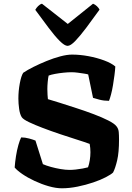

<svg xmlns="http://www.w3.org/2000/svg" viewBox="-20 -1014 713 1034"><path d="M313 0Q281 0 242.5 -11Q204 -22 166.5 -39.5Q129 -57 100.5 -76.5Q72 -96 59 -112Q61 -140 66 -172.5Q71 -205 79 -233Q87 -261 94 -274Q115 -274 137 -268Q159 -262 171 -257L211 -130Q229 -122 254.5 -115Q280 -108 306.5 -103.5Q333 -99 355 -99Q369 -99 388 -101Q407 -103 425.5 -106.5Q444 -110 454 -113Q460 -129 463.5 -151Q467 -173 467 -194Q467 -203 466 -216.5Q465 -230 463 -239Q436 -249 393 -262.5Q350 -276 302.5 -292Q255 -308 211.5 -324.5Q168 -341 136.5 -356Q105 -371 97 -383Q87 -399 83 -428Q79 -457 79 -483Q79 -524 86.5 -564.5Q94 -605 105 -622Q127 -637 160 -653.5Q193 -670 231 -685.5Q269 -701 305 -710.5Q341 -720 368 -720Q411 -720 456.5 -711.5Q502 -703 541 -688.5Q580 -674 601 -656Q600 -636 596.5 -609.5Q593 -583 588.5 -555.5Q584 -528 578 -505.5Q572 -483 567 -471Q540 -471 516.5 -477Q493 -483 481 -487L455 -613Q450 -615 434 -617.5Q418 -620 399.5 -622.5Q381 -625 366 -625Q346 -625 322 -622.5Q298 -620 276.5 -616Q255 -612 242 -607Q239 -595 237 -573.5Q235 -552 235 -534Q235 -519 236 -503.5Q237 -488 238 -480Q263 -473 303.5 -460Q344 -447 392 -431.5Q440 -416 485 -399Q530 -382 563.5 -365Q597 -348 608 -333Q618 -320 619.5 -303Q621 -286 621 -262Q621 -193 611 -150.5Q601 -108 589 -85Q579 -75 550.5 -60Q522 -45 482 -31.5Q442 -18 398 -9Q354 0 313 0ZM344 -767Q328 -767 301.5 -793.5Q275 -820 242 -864Q209 -908 170 -961Q176 -972 185.5 -981.5Q195 -991 206 -994L345 -885L481 -994Q492 -990 502 -980.5Q512 -971 516 -962Q478 -909 444.5 -864.5Q411 -820 385.5 -793.5Q360 -767 344 -767Z"/></svg>

Font: Texturina Medium 12pt ExtraBold
Style: Regular
Weight: 800
Version: Version 1.002